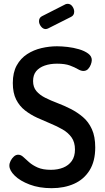

<svg xmlns="http://www.w3.org/2000/svg" viewBox="-20 -976 551 1004"><path d="M250 8Q185 8 135 -11Q85 -30 57 -57.5Q29 -85 29 -110Q29 -122 35.5 -135Q42 -148 52.5 -157.5Q63 -167 75 -167Q89 -167 101.5 -155.5Q114 -144 132 -128Q150 -112 177 -100Q204 -88 246 -88Q282 -88 310.5 -99.5Q339 -111 355.5 -134.5Q372 -158 372 -194Q372 -232 354.5 -257Q337 -282 307.5 -299Q278 -316 244 -330Q210 -344 175 -360Q140 -376 111 -398.5Q82 -421 64.5 -455.5Q47 -490 47 -542Q47 -597 67.5 -634Q88 -671 122 -693Q156 -715 197 -724.5Q238 -734 278 -734Q303 -734 333.5 -730.5Q364 -727 393 -718.5Q422 -710 441 -696Q460 -682 460 -662Q460 -652 455 -638.5Q450 -625 440.5 -615Q431 -605 416 -605Q403 -605 387 -614.5Q371 -624 345.5 -633.5Q320 -643 278 -643Q242 -643 213.5 -633Q185 -623 169 -603.5Q153 -584 153 -552Q153 -520 170.5 -499.5Q188 -479 217 -464.5Q246 -450 280.5 -437Q315 -424 349.5 -406.5Q384 -389 413.5 -364Q443 -339 460.5 -300.5Q478 -262 478 -205Q478 -133 448.5 -85.5Q419 -38 367.5 -15Q316 8 250 8ZM219 -824Q205 -824 194.5 -837.5Q184 -851 184 -865Q184 -883 199 -891L323 -954Q329 -956 334 -956Q349 -956 358.5 -942.5Q368 -929 368 -915Q368 -896 352 -888L231 -827Q228 -826 225 -825Q222 -824 219 -824Z"/></svg>

Font: Dosis SemiBold
Style: Regular
Weight: 600
Designer: EdgarTolentino, PabloImpallari, IginoMarini
Foundry: EdgarTolentino, PabloImpallari, IginoMarini
Version: Version 3.001; ttfautohint (v1.8.2)